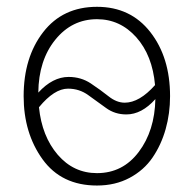

<svg xmlns="http://www.w3.org/2000/svg" viewBox="-20 -538 580 575"><path d="M50.8 -250Q50.8 -366.2 109.4 -441.9Q168 -517.6 270.5 -517.6Q371.1 -517.6 430.2 -441.9Q489.3 -366.2 489.3 -250Q489.3 -198.2 476.1 -151.4Q462.9 -104.5 437 -66.4Q411.1 -28.3 368.2 -5.4Q325.2 17.6 270.5 17.6Q164.1 17.6 107.4 -61Q50.8 -139.6 50.8 -250ZM96.7 -216.8Q105.5 -129.9 152.8 -74.7Q200.2 -19.5 270.5 -19.5Q347.7 -19.5 395.5 -83Q443.4 -146.5 445.3 -241.2Q404.3 -195.3 358.4 -195.3Q324.2 -195.3 297.9 -214.4Q271.5 -233.4 244.6 -252.9Q217.8 -272.5 183.6 -272.5Q142.6 -272.5 96.7 -216.8ZM444.3 -283.2Q436.5 -372.1 388.2 -426.3Q339.8 -480.5 270.5 -480.5Q195.3 -480.5 145.5 -418.9Q95.7 -357.4 94.7 -260.7Q137.7 -307.6 185.5 -307.6Q222.7 -307.6 252 -288.1Q281.2 -268.6 305.2 -249.5Q329.1 -230.5 353.5 -230.5Q397.5 -230.5 444.3 -283.2Z"/></svg>

Font: Gothic A1 ExtraLight
Style: Regular
Weight: 275
Designer: HanYang I&C Co.,Ltd.
Foundry: HanYang I&C Co.,Ltd.
Version: Version 2.50